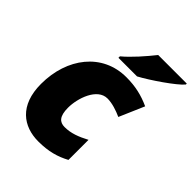

<svg xmlns="http://www.w3.org/2000/svg" viewBox="-217 -889 1021 1021"><g transform="rotate(45 294.0 -378.0)"><path d="M234 -606H374C436 -639 559 -723 588 -759V-766H373C335 -718 280 -655 234 -617ZM247 10C324 10 378 -6 430 -34V-185C381 -159 339 -143 292 -143C255 -143 232 -164 232 -229C232 -300 269 -412 346 -412C382 -412 423 -398 456 -383L517 -524C460 -550 406 -563 337 -563C157 -563 41 -412 41 -217C41 -55 135 10 247 10Z"/></g></svg>

Font: Noto Sans UI Black
Style: Italic
Weight: 900
Italic angle: -372°
Designer: Monotype Design Team
Foundry: Monotype Imaging Inc.
Version: Version 1.901